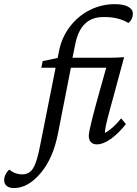

<svg xmlns="http://www.w3.org/2000/svg" viewBox="-165 -702 673 944"><path d="M430.7 -120.1 454.1 -91.8Q416.5 -44.9 379.4 -18.6Q342.3 7.8 311.5 7.8Q292.5 7.8 282 -3.2Q271.5 -14.2 271.5 -34.2Q271.5 -52.2 288.1 -117.4Q304.7 -182.6 329.8 -271.5Q355 -360.4 357.4 -369.1H183.6L120.1 -45.9Q96.2 77.1 34.2 149.9Q-27.8 222.7 -96.7 222.7Q-119.1 222.7 -131.8 212.4Q-144.5 202.1 -144.5 183.6Q-144.5 156.2 -120.1 131.8Q-90.8 155.3 -54.7 155.3Q-21.5 155.3 -2.7 126.2Q16.1 97.2 31.2 18.6L108.4 -369.1H38.1L44.9 -401.4L118.2 -417L125 -450.2Q138.2 -518.1 179 -571.3Q219.7 -624.5 277.6 -653.1Q335.4 -681.6 399.4 -681.6Q441.9 -681.6 465.1 -668.9Q488.3 -656.2 488.3 -634.8Q488.3 -607.4 466.8 -588.9Q415.5 -619.6 342.8 -618.2Q233.4 -618.2 206.1 -490.2L191.4 -418H364.3Q404.3 -418 445.3 -420.9L407.2 -280.3Q402.3 -262.2 393.1 -228Q383.8 -193.8 377.4 -170.9Q371.1 -147.9 364.3 -121.3Q357.4 -94.7 354 -76.2Q350.6 -57.6 350.6 -47.9Q391.1 -70.3 430.7 -120.1Z"/></svg>

Font: Crimson Pro
Style: Italic
Weight: 400
Italic angle: -12°
Designer: Jacques Le Bailly
Foundry: Baron von Fonthausen
Version: Version 1.003